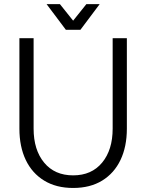

<svg xmlns="http://www.w3.org/2000/svg" viewBox="-20 -909 714 937"><path d="M144 -722.7V-281.2Q144 -177.7 195.3 -115.5Q246.6 -53.2 336.9 -53.2Q427.2 -53.2 478.5 -115.5Q529.8 -177.7 529.8 -281.2V-722.7H599.1V-281.2Q599.1 -193.4 568.1 -128.4Q537.1 -63.5 478.5 -27.6Q419.9 8.3 336.9 8.3Q254.4 8.3 195.6 -27.6Q136.7 -63.5 105.7 -128.4Q74.7 -193.4 74.7 -281.2V-722.7ZM272.5 -888.7 336.9 -808.1 401.4 -888.7H466.3L372.6 -763.7H301.3L207.5 -888.7Z"/></svg>

Font: Giphurs Light
Style: Regular
Weight: 300
Version: Version 0.920; ttfautohint (v1.8.4.7-5d5b)